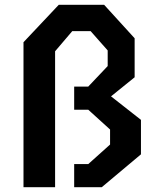

<svg xmlns="http://www.w3.org/2000/svg" viewBox="-20 -785 660 805"><path d="M416.5 -765H226.5L78.5 -608V0H211V-570L283 -654.5H360L431.5 -573.5V-508L350 -422H291V-325H350L441.5 -242V-179L350 -97H291V0H406.5L571 -138V-282.5L445.5 -381L544.5 -461V-624.5Z"/></svg>

Font: Monaspace Krypton SemiBold
Style: Regular
Weight: 600
Designer: Riley Cran & the Lettermatic Team
Foundry: Lettermatic
Version: Version 1.200 (Monaspace Krypton)